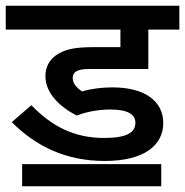

<svg xmlns="http://www.w3.org/2000/svg" viewBox="-20 -642 644 668"><path d="M363 -261C427 -261 451 -243 451 -215C451 -181 421 -162 343 -162C238 -162 161 -202 89 -276L21 -217C105 -133 209 -82 344 -82C484 -82 548 -138 548 -214C548 -290 484 -338 371 -338C334 -338 295 -333 266 -324C248 -335 233 -351 233 -370C233 -396 256 -402 293 -402H496V-539H604V-622H0V-539H399V-478H308C236 -478 204 -470 174 -449C152 -433 138 -409 138 -377C138 -318 188 -270 247 -240C279 -253 325 -261 363 -261ZM57 -71V6H541V-71Z"/></svg>

Font: Noto Sans Medium
Style: Italic
Weight: 500
Italic angle: -12°
Designer: Monotype Design Team
Foundry: Monotype Imaging Inc.
Version: Version 2.013